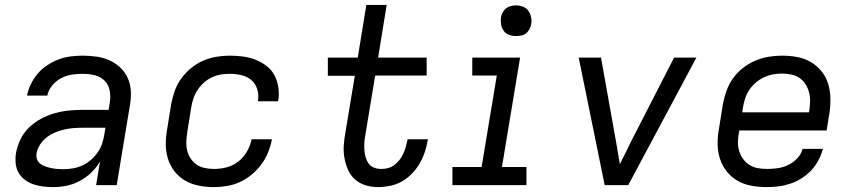

<svg xmlns="http://www.w3.org/2000/svg" viewBox="-20 -755 3490 783"><path d="M197 8Q176 8 155.5 5.5Q135 3 116 -3.5Q97 -10 81 -22Q65 -34 55.5 -51Q46 -68 44 -88.5Q42 -109 45 -130Q50 -158 63 -185.5Q76 -213 98 -234.5Q120 -256 147 -270.5Q174 -285 202.5 -293Q231 -301 259.5 -304Q288 -307 316 -307H423L428 -339Q432 -364 427 -387.5Q422 -411 405.5 -427Q389 -443 365.5 -448.5Q342 -454 317 -454Q295 -454 272.5 -450.5Q250 -447 229 -436Q208 -425 192.5 -406Q177 -387 173 -365H90Q95 -389 106 -412Q117 -435 134 -455Q151 -475 173.5 -489.5Q196 -504 220 -513Q244 -522 268.5 -525Q293 -528 317 -528Q346 -528 374 -524Q402 -520 426.5 -509Q451 -498 470.5 -479.5Q490 -461 501 -436.5Q512 -412 513.5 -384Q515 -356 510 -327L456 0H372L388 -97Q374 -72 352.5 -51.5Q331 -31 305 -17Q279 -3 251.5 2.5Q224 8 197 8ZM238 -65Q258 -65 278 -68.5Q298 -72 316.5 -80.5Q335 -89 351 -103Q367 -117 379 -134.5Q391 -152 397 -171Q403 -190 406 -210L410 -234H315Q297 -234 278.5 -232.5Q260 -231 241 -226.5Q222 -222 204 -214.5Q186 -207 170 -194.5Q154 -182 143 -165Q132 -148 129 -130Q127 -117 131 -105.5Q135 -94 144.5 -87Q154 -80 165.5 -76Q177 -72 189 -69.5Q201 -67 213.5 -66Q226 -65 238 -65Z M852 8Q820 8 790 2Q760 -4 735 -18.5Q710 -33 692 -56Q674 -79 665 -107.5Q656 -136 656 -167Q656 -198 662 -230L678 -330Q683 -357 692.5 -384Q702 -411 719 -434.5Q736 -458 759 -477Q782 -496 808.5 -507.5Q835 -519 862.5 -523.5Q890 -528 917 -528Q944 -528 971 -524.5Q998 -521 1022 -511.5Q1046 -502 1066.5 -486.5Q1087 -471 1099 -448.5Q1111 -426 1115 -399.5Q1119 -373 1115 -346L1114 -342H1031L1032 -344Q1036 -369 1029 -391.5Q1022 -414 1005 -428.5Q988 -443 964.5 -448.5Q941 -454 917 -454Q899 -454 880.5 -451Q862 -448 844 -439.5Q826 -431 811.5 -418Q797 -405 786 -388.5Q775 -372 769 -354Q763 -336 760 -318L744 -218Q741 -199 740 -179.5Q739 -160 743 -142.5Q747 -125 757 -109.5Q767 -94 781.5 -84Q796 -74 814.5 -70Q833 -66 853 -66Q878 -66 904 -72.5Q930 -79 951.5 -96Q973 -113 987 -137Q1001 -161 1006 -187H1089Q1084 -160 1073.5 -134Q1063 -108 1046 -85Q1029 -62 1007 -43.5Q985 -25 959 -13Q933 -1 905.5 3.5Q878 8 852 8Z M1522 8Q1495 8 1470.5 0.5Q1446 -7 1427.5 -23.5Q1409 -40 1399 -63Q1389 -86 1384.5 -111.5Q1380 -137 1382 -163.5Q1384 -190 1389 -217L1427 -446H1317V-520H1439L1474 -735H1557L1522 -520H1720V-447H1510L1470 -205Q1467 -190 1466 -174.5Q1465 -159 1466 -144Q1467 -129 1471 -114.5Q1475 -100 1483 -88.5Q1491 -77 1505 -71.5Q1519 -66 1535 -66Q1549 -66 1562.5 -69.5Q1576 -73 1588 -82Q1600 -91 1609 -102.5Q1618 -114 1624 -127Q1630 -140 1634 -153.5Q1638 -167 1641 -181L1642 -187H1725L1723 -177Q1719 -153 1710.5 -129.5Q1702 -106 1689 -84.5Q1676 -63 1657.5 -44.5Q1639 -26 1617 -14Q1595 -2 1570.5 3Q1546 8 1522 8Z M1825 0V-74H1944L2006 -447H1906V-520H2101L2027 -74H2127V0ZM2084 -608Q2069 -608 2055.5 -613Q2042 -618 2034 -629.5Q2026 -641 2023.5 -655.5Q2021 -670 2023 -685Q2025 -695 2030.5 -705Q2036 -715 2044.5 -721.5Q2053 -728 2063.5 -730.5Q2074 -733 2085 -733Q2100 -733 2113.5 -727.5Q2127 -722 2135 -710.5Q2143 -699 2146 -684.5Q2149 -670 2146 -655Q2144 -645 2138.5 -635Q2133 -625 2124.5 -618.5Q2116 -612 2105.5 -610Q2095 -608 2084 -608Z M2446 0 2340 -520H2431L2493 -173Q2497 -151 2500.5 -129Q2504 -107 2508 -85Q2518 -107 2529.5 -129Q2541 -151 2551 -173L2729 -520H2820L2542 0Z M3107 8Q3075 8 3044.5 2.5Q3014 -3 2988.5 -17.5Q2963 -32 2944.5 -55Q2926 -78 2916.5 -106.5Q2907 -135 2906.5 -166.5Q2906 -198 2912 -230L2928 -330Q2933 -357 2942.5 -384Q2952 -411 2969 -435Q2986 -459 3009.5 -477.5Q3033 -496 3060 -507.5Q3087 -519 3114.5 -523.5Q3142 -528 3169 -528Q3201 -528 3231 -522.5Q3261 -517 3286.5 -502Q3312 -487 3330.5 -464Q3349 -441 3357.5 -412.5Q3366 -384 3366.5 -353Q3367 -322 3362 -290L3351 -223H2995L2994 -218Q2990 -198 2989.5 -178.5Q2989 -159 2994 -141Q2999 -123 3009.5 -108Q3020 -93 3035.5 -83Q3051 -73 3069.5 -69.5Q3088 -66 3108 -66Q3129 -66 3151 -69Q3173 -72 3194 -82Q3215 -92 3231.5 -109.5Q3248 -127 3253 -148H3336Q3330 -125 3318 -102Q3306 -79 3288.5 -60.5Q3271 -42 3249 -28Q3227 -14 3203 -6Q3179 2 3155 5Q3131 8 3107 8ZM3007 -297H3279L3280 -302Q3283 -322 3283.5 -341Q3284 -360 3279.5 -378Q3275 -396 3265 -411.5Q3255 -427 3240.5 -437Q3226 -447 3207 -451Q3188 -455 3169 -455Q3150 -455 3131.5 -451.5Q3113 -448 3095 -439.5Q3077 -431 3062 -418Q3047 -405 3036 -388.5Q3025 -372 3019 -354Q3013 -336 3010 -318Z"/></svg>

Font: Iosevka Custom Oblique
Style: Regular
Weight: 400
Italic angle: -9°
Designer: Belleve Invis
Foundry: Belleve Invis
Version: Version 27.0.1